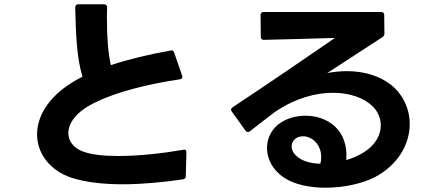

<svg xmlns="http://www.w3.org/2000/svg" viewBox="-20 -815 2020 896"><path d="M847 7 850 -103C850 -112 846 -117 839 -117L835 -116C749 -101 634 -87 533 -87C464 -87 403 -93 362 -110C324 -125 299 -156 299 -194C299 -240 335 -295 427 -338C523 -386 672 -423 820 -445C827 -446 831 -450 831 -456L830 -462L793 -569C791 -576 787 -580 781 -580H780L776 -579C679 -562 581 -539 497 -511C485 -568 479 -637 479 -728C479 -744 479 -762 480 -780C480 -789 475 -795 466 -795H345C336 -795 331 -789 331 -780C334 -654 338 -545 365 -457C216 -383 153 -280 153 -188C153 -98 214 -18 315 15C382 36 463 45 552 45C641 45 737 36 834 22C843 20 847 15 847 7Z M1147 -203C1194 -240 1233 -270 1265 -294C1359 -357 1453 -382 1534 -382C1614 -382 1681 -357 1720 -318C1743 -295 1757 -263 1757 -230C1757 -186 1733 -138 1676 -103C1654 -89 1626 -77 1596 -68C1607 -212 1505 -275 1406 -275C1357 -275 1310 -260 1277 -233C1243 -205 1226 -165 1226 -124C1226 -73 1253 -20 1307 15C1356 47 1427 61 1500 61C1582 61 1667 43 1729 12C1840 -47 1892 -144 1892 -236C1892 -306 1862 -373 1805 -419C1751 -461 1679 -483 1599 -483C1569 -483 1538 -480 1507 -474L1765 -642C1771 -646 1774 -651 1774 -659L1773 -745C1773 -754 1768 -759 1759 -759H1210C1201 -759 1196 -754 1196 -745L1197 -643C1197 -634 1202 -629 1211 -629C1316 -631 1432 -635 1543 -638C1405 -543 1258 -442 1065 -314C1061 -311 1058 -307 1058 -303C1058 -300 1060 -297 1062 -294L1126 -205C1129 -201 1133 -199 1137 -199C1140 -199 1143 -200 1147 -203ZM1341 -132C1341 -146 1347 -159 1359 -168C1369 -176 1382 -179 1395 -179C1435 -179 1479 -142 1479 -82C1479 -72 1478 -62 1475 -51C1430 -52 1389 -63 1364 -87C1349 -99 1341 -116 1341 -132Z"/></svg>

Font: LINE Seed JP App_OTF Bold
Style: Regular
Weight: 700
Designer: LINE & Fontrix & Fontworks
Version: Version 1.009